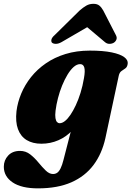

<svg xmlns="http://www.w3.org/2000/svg" viewBox="-72 -756 705 1030"><path d="M493.5 -15.5Q475 68.5 429.8 129Q384.5 189.5 310.8 222Q237 254.5 132 254.5Q43 254.5 -4.2 222.5Q-51.5 190.5 -51.5 138.5Q-51.5 103.5 -28.2 78.5Q-5 53.5 35.5 53.5Q66 53.5 90 72.2Q114 91 134.2 115.8Q154.5 140.5 173.5 159Q192.5 177.5 212.5 177.5Q225.5 177.5 235.2 170.5Q245 163.5 253.2 146.8Q261.5 130 268.5 102L334 -152L359.5 -137Q347 -91 315.8 -56.8Q284.5 -22.5 241.5 -3.8Q198.5 15 150 15Q103.5 15 71.2 -4.5Q39 -24 24.5 -63Q10 -102 16.5 -160Q22.5 -207.5 42 -254.2Q61.5 -301 94.5 -342.5Q127.5 -384 173.8 -416Q220 -448 279.2 -466.2Q338.5 -484.5 410 -484.5Q481 -484.5 527 -475Q573 -465.5 594.5 -449.5Q616 -433.5 613 -413.5Q610.5 -396 600.2 -389Q590 -382 579.5 -374.8Q569 -367.5 565 -349.5ZM226 -162Q223 -137 225.5 -122.2Q228 -107.5 234 -101.2Q240 -95 248 -95Q261.5 -95 276.2 -106.5Q291 -118 305.8 -139.8Q320.5 -161.5 334.5 -191.2Q348.5 -221 360 -258Q371.5 -295 378.5 -337Q385.5 -376 380.2 -394Q375 -412 358 -412Q340.5 -412 323.2 -396.8Q306 -381.5 290.2 -355.5Q274.5 -329.5 261.2 -297Q248 -264.5 239 -229.5Q230 -194.5 226 -162ZM454 -644H355.5L491 -530Q502 -520.5 515.8 -520.8Q529.5 -521 539.5 -527.5Q549 -534 552.8 -544.8Q556.5 -555.5 549 -569L482 -699.5Q472.5 -716.5 461 -726Q449.5 -735.5 429 -735.5Q408 -735.5 391.2 -726Q374.5 -716.5 355 -699.5L222.5 -569Q207 -555.5 204.2 -544.8Q201.5 -534 206.5 -527.5Q213.5 -521 227.2 -520.8Q241 -520.5 258 -530Z"/></svg>

Font: Fraunces Black
Style: Italic
Weight: 900
Italic angle: -16°
Version: Version 1.000;[b76b70a41]